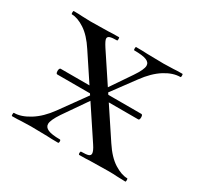

<svg xmlns="http://www.w3.org/2000/svg" viewBox="-94 -497 628 608"><g transform="rotate(30 219.5 -193.0)"><path d="M369 -201Q369 -191 364 -191H222V-211H364Q369 -211 369 -201ZM66 -197Q66 -201 67.5 -204Q69 -207 71 -207H222V-186H71Q66 -186 66 -197ZM259 -12Q277 -12 284.5 -14.5Q292 -17 292 -24Q292 -33 280 -51L113 -303Q89 -340 63 -357Q37 -374 16 -374Q14 -374 14 -380Q14 -386 16 -386Q37 -386 47 -385L78 -384L142 -385Q156 -386 181 -386Q183 -386 183 -380Q183 -374 181 -374Q164 -374 156 -371.5Q148 -369 148 -362Q148 -355 161 -335L328 -83Q353 -45 379.5 -28.5Q406 -12 427 -12Q429 -12 429 -6Q429 0 427 0L395 -1Q384 -2 363 -2L299 -1Q284 0 259 0Q256 0 256 -6Q256 -12 259 -12ZM13 -12Q39 -12 69.5 -31Q100 -50 126 -86L206 -197L218 -187L144 -80Q124 -50 124 -36Q124 -24 137.5 -18Q151 -12 181 -12Q184 -12 184 -6Q184 0 181 0Q154 0 141 -1L81 -2L45 -1Q35 0 13 0Q11 0 11 -6Q11 -12 13 -12ZM211 -203 281 -306Q302 -337 302 -351Q302 -363 288.5 -368.5Q275 -374 244 -374Q242 -374 242 -380Q242 -386 244 -386Q271 -386 285 -385L345 -384L381 -385Q391 -386 413 -386Q415 -386 415 -380Q415 -374 413 -374Q386 -374 356.5 -355.5Q327 -337 300 -300L221 -193Z"/></g></svg>

Font: Cormorant
Style: Regular
Weight: 400
Designer: Christian Thalmann (Catharsis Fonts)
Foundry: Catharsis Fonts
Version: Version 4.000